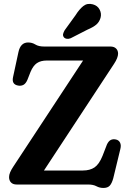

<svg xmlns="http://www.w3.org/2000/svg" viewBox="-20 -936 658 974"><path d="M558.5 -612 203 -71H400Q436.5 -71 459.8 -87Q483 -103 500 -145L522.5 -203Q530.5 -220 541.5 -225.8Q552.5 -231.5 567.5 -228.5Q582.5 -225.5 589 -212.5Q595.5 -199.5 590.5 -180L554.5 -31.5Q547.5 -6 536.8 5.8Q526 17.5 504.5 17.5Q485.5 17.5 469.2 8.8Q453 0 426.5 0H64.5Q46 0 36 -10.2Q26 -20.5 26 -37.5Q26 -49 31.5 -62Q37 -75 47 -90L401.5 -629H218.5Q186.5 -629 167.2 -615.8Q148 -602.5 135 -571.5L119 -531Q111 -512 98.8 -505.5Q86.5 -499 71.5 -502Q38.5 -508 46 -544L73.5 -671.5Q84 -720.5 122.5 -720.5Q143 -720.5 159.5 -710.2Q176 -700 203.5 -700H540Q558.5 -700 568.8 -690Q579 -680 579 -664Q579 -643 558.5 -612ZM363 -858.5Q382 -889 402.5 -905.2Q423 -921.5 451 -914Q475 -907.5 485.5 -887.2Q496 -867 490 -845.5Q484 -824.5 468.5 -811.2Q453 -798 423.5 -785.5L338.5 -742Q329 -738 319.2 -739.2Q309.5 -740.5 304 -747Q298 -755 300.2 -764Q302.5 -773 308 -782.5Z"/></svg>

Font: Fraunces 72pt SuperSoft SemiBold
Style: Regular
Weight: 600
Version: Version 1.000;[b76b70a41]